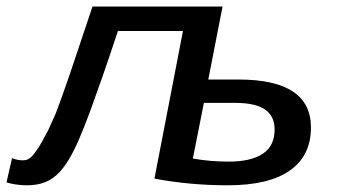

<svg xmlns="http://www.w3.org/2000/svg" viewBox="-65 -548 1015 578"><path d="M871.1 -164.1Q871.1 -79.1 807.6 -34.7Q744.1 9.8 621.1 9.8Q506.3 9.8 399.9 -10.3L485.8 -454.6H290Q263.2 -373.5 242.4 -314.2Q221.7 -254.9 207.5 -216.3Q189.5 -167 173.6 -130.4Q157.7 -93.8 143.1 -69.3Q128.9 -45.9 115.2 -30.8Q95.2 -9.3 71.5 0.2Q47.9 9.8 15.6 9.8Q-2 9.8 -18.8 7.1Q-35.6 4.4 -45.4 1L-28.8 -71.8Q-12.7 -65.4 3.9 -65.4Q9.8 -65.4 15.1 -66.9Q20.5 -68.4 26.9 -73.7Q36.1 -81.5 49.1 -101.1Q62 -120.6 80.6 -157.2Q85.4 -168 91.1 -180.4Q96.7 -192.9 103 -207Q119.1 -248.5 146.5 -328.6Q173.8 -408.7 213.4 -528.3H605L562 -308.6H653.3Q762.2 -308.6 816.7 -272.5Q871.1 -236.3 871.1 -164.1ZM515.6 -70.8Q565.9 -61.5 624.5 -61.5Q689.9 -61.5 725.8 -85Q761.7 -108.4 761.7 -158.2Q761.7 -198.2 732.9 -218.3Q704.1 -238.3 642.1 -238.3H548.8Z"/></svg>

Font: Arimo Medium
Style: Italic
Weight: 500
Italic angle: -12°
Designer: Steve Matteson
Foundry: Monotype Imaging Inc.
Version: Version 1.33